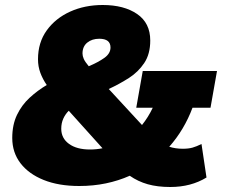

<svg xmlns="http://www.w3.org/2000/svg" viewBox="-20 -736 900 768"><path d="M297 8Q215 8 155 -16Q95 -40 62 -83Q29 -126 29 -184Q29 -237 48 -276.5Q67 -316 98.5 -345Q130 -374 167 -396Q151 -419 141.5 -444.5Q132 -470 132 -499Q132 -566 167 -614.5Q202 -663 260.5 -689.5Q319 -716 391 -716Q476 -716 528.5 -680Q581 -644 581 -574Q581 -520 557 -484Q533 -448 495.5 -424Q458 -400 415 -380L548 -236Q573 -267 591 -305H525L551 -452H848L822 -305H750Q717 -217 657 -149Q682 -141 711 -141Q734 -141 750 -145.5Q766 -150 786 -160L806 -26Q744 12 661 12Q610 12 571 1Q532 -10 499 -33Q454 -13 403.5 -2.5Q353 8 297 8ZM310 -522Q310 -512 315 -500.5Q320 -489 335 -471Q373 -487 397.5 -504.5Q422 -522 422 -546Q422 -581 377 -581Q348 -581 329 -565.5Q310 -550 310 -522ZM225 -221Q225 -183 256 -160.5Q287 -138 340 -138Q366 -138 390 -143L255 -293Q241 -279 233 -261Q225 -243 225 -221Z"/></svg>

Font: Livvic Black
Style: Italic
Weight: 900
Italic angle: -10°
Designer: Jacques Le Bailly, Baron von Fonthausen
Version: Version 1.001; ttfautohint (v1.8.2)